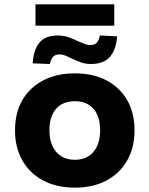

<svg xmlns="http://www.w3.org/2000/svg" viewBox="-20 -851 686 882"><path d="M324 11Q240 11 178 -22Q116 -55 82.5 -114.5Q49 -174 49 -252Q49 -332 82.5 -390.5Q116 -449 178 -481.5Q240 -514 323 -514Q408 -514 469.5 -481.5Q531 -449 564.5 -390.5Q598 -332 598 -252Q598 -174 564.5 -114.5Q531 -55 469.5 -22Q408 11 324 11ZM324 -117Q379 -117 409.5 -153.5Q440 -190 440 -253Q440 -316 409.5 -351Q379 -386 324 -386Q268 -386 237.5 -351Q207 -316 207 -253Q207 -190 238 -153.5Q269 -117 324 -117ZM143 -733V-831H505V-733ZM209 -557 130 -560Q133 -601 145 -629Q157 -657 181 -672.5Q205 -688 246 -688Q272 -688 295 -680Q318 -672 338 -662Q354 -655 367.5 -649.5Q381 -644 394 -644Q416 -644 425.5 -656Q435 -668 439 -688L518 -684Q514 -624 485.5 -590.5Q457 -557 397 -557Q371 -557 349 -565.5Q327 -574 307 -583Q292 -591 279 -596Q266 -601 255 -601Q232 -601 222.5 -589Q213 -577 209 -557Z"/></svg>

Font: Nunito Sans 7pt ExtraBold
Style: Regular
Weight: 800
Designer: Vernon Adams
Foundry: Vernon Adams
Version: Version 3.101;gftools[0.9.27]